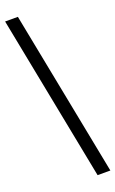

<svg xmlns="http://www.w3.org/2000/svg" viewBox="-169 -800 578 961"><g transform="rotate(-20 120.0 -319.5)"><path d="M172 121H240L68 -760H0Z"/></g></svg>

Font: Noto Serif Myanmar ExtraCondensed Black
Style: Regular
Weight: 900
Width: 2
Designer: Ben Mitchell and the Monotype Design Team
Foundry: Monotype Imaging Inc.
Version: Version 2.106